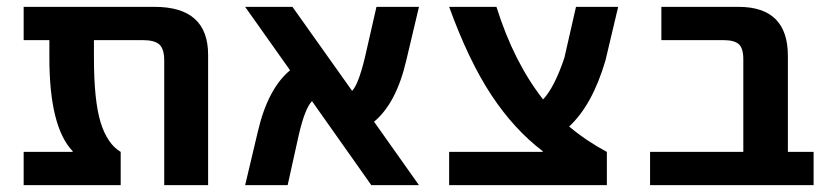

<svg xmlns="http://www.w3.org/2000/svg" viewBox="-20 -540 2437 560"><path d="M587 0H459V-363Q459 -397 445 -410Q431 -423 396 -423H254V-372Q254 -246 273.5 -183Q293 -120 332 -97V0H49V-97H192V-99Q124 -170 124 -372V-423H49V-520H431Q587 -520 587 -380Z M1202 0H1063L890 -245Q870 -225 852 -149L819 0H695L732 -156Q761 -281 826 -335L695 -520H833L1007 -275Q1025 -293 1044 -371L1078 -520H1202L1165 -364Q1136 -239 1071 -185Z M1563 -99Q1479 -163 1413 -263Q1347 -363 1290 -520H1428Q1478 -360 1564 -250Q1597 -285 1626 -371L1660 -520H1783L1746 -364Q1708 -234 1640 -171Q1690 -129 1750 -97V0H1290V-97H1563Z M2148 -367Q2148 -399 2135 -411Q2122 -423 2089 -423H1909V-520H2134Q2278 -520 2278 -377V-97H2353V0H1876V-97H2148Z"/></svg>

Font: M PLUS 1p
Style: Bold
Weight: 700
Version: Version 1.062